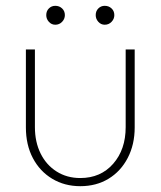

<svg xmlns="http://www.w3.org/2000/svg" viewBox="-20 -630 552 660"><path d="M256 10Q202 10 159.5 -15.5Q117 -41 93 -86.5Q69 -132 69 -192V-460H100V-193Q100 -142 119.5 -102.5Q139 -63 174.5 -40.5Q210 -18 256 -18Q326 -18 369 -67Q412 -116 412 -193V-460H443V-192Q443 -133 419 -87Q395 -41 353 -15.5Q311 10 256 10ZM170 -545Q157 -545 148 -555Q139 -565 139 -578Q139 -592 148 -601Q157 -610 170 -610Q184 -610 193.5 -601Q203 -592 203 -578Q203 -565 193.5 -555Q184 -545 170 -545ZM340 -545Q327 -545 318 -555Q309 -565 309 -578Q309 -592 318 -601Q327 -610 340 -610Q354 -610 363.5 -601Q373 -592 373 -578Q373 -565 363.5 -555Q354 -545 340 -545Z"/></svg>

Font: Marine Company Thin
Style: Regular
Weight: 100
Designer: Rodrigo Fuenzalida
Foundry: fragTYPE
Version: Version 1.000